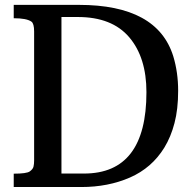

<svg xmlns="http://www.w3.org/2000/svg" viewBox="-20 -752 774 772"><path d="M35.2 -53.7Q86.9 -53.7 99.6 -62.7Q112.3 -71.8 114.7 -82Q117.2 -92.3 117.2 -106.9V-625.5Q117.2 -657.2 106.4 -665Q86.9 -678.7 35.2 -678.7V-732.4H297.4Q612.8 -732.4 676.8 -525.4Q696.3 -460.9 696.3 -387Q696.3 -313 681.6 -257.1Q667 -201.2 640.6 -158.2Q590.3 -76.7 502.7 -38.3Q415 0 307.1 0H35.2ZM317.9 -54.2Q568.8 -54.2 568.8 -381.3Q568.8 -521 499.5 -602.3Q430.2 -683.6 293 -683.6H227.1V-54.2Z"/></svg>

Font: Arbutus Slab
Style: Regular
Weight: 400
Designer: Karolina Lach
Foundry: Karolina Lach
Version: Version 1.001; ttfautohint (v0.92) -l 10 -r 16 -G 200 -x 7 -